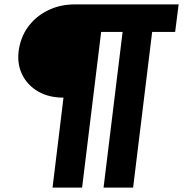

<svg xmlns="http://www.w3.org/2000/svg" viewBox="-20 -749 857 877"><path d="M220 108 270 -303Q203 -303 154.5 -331Q106 -359 82 -407Q58 -455 65 -514Q73 -578 108 -626Q143 -674 198.5 -701.5Q254 -729 323 -729H796L780 -603H675L588 108H453L540 -603H442L355 108Z"/></svg>

Font: Aleo Black
Style: Italic
Weight: 900
Italic angle: -7°
Designer: Alessio Laiso
Foundry: Alessio Laiso
Version: Version 2.001;gftools[0.9.29]